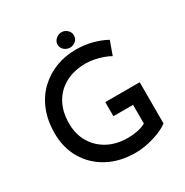

<svg xmlns="http://www.w3.org/2000/svg" viewBox="-197 -1028 1146 1192"><g transform="rotate(-30 376.5 -431.5)"><path d="M674 -64Q659 -51 632 -38Q605 -25 571.5 -14.5Q538 -4 503 2Q468 8 437 8Q321 8 236 -38.5Q151 -85 104.5 -165Q58 -245 58 -347Q58 -440 87.5 -512Q117 -584 169 -633Q221 -682 287.5 -707.5Q354 -733 429 -733Q494 -733 549 -718Q604 -703 645 -680L610 -583Q590 -595 560.5 -605.5Q531 -616 499.5 -622Q468 -628 442 -628Q358 -628 296 -595Q234 -562 200 -501Q166 -440 166 -356Q166 -279 200.5 -220.5Q235 -162 296.5 -129Q358 -96 439 -96Q475 -96 509.5 -103Q544 -110 568 -124V-258H427V-359H674ZM349 -816Q349 -839 367.5 -855Q386 -871 408 -871Q430 -871 448 -855Q466 -839 466 -816Q466 -791 448 -776Q430 -761 408 -761Q386 -761 367.5 -776Q349 -791 349 -816Z"/></g></svg>

Font: Reem Kufi Fun
Style: Regular
Weight: 400
Designer: Khaled Hosny
Version: Version 1.005